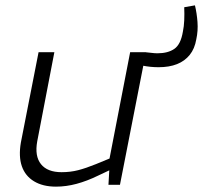

<svg xmlns="http://www.w3.org/2000/svg" viewBox="-20 -690 758 717"><path d="M572 -439Q557 -439 542 -440.5Q527 -442 512 -445L523 -495Q535 -494 546.5 -492.5Q558 -491 568 -491Q607 -491 631 -507.5Q655 -524 663 -572Q667 -591 668 -614Q669 -637 668 -663L708 -670Q715 -641 717.5 -608Q720 -575 713 -543Q707 -508 688.5 -485Q670 -462 641 -450.5Q612 -439 572 -439ZM189 7Q140 7 107 -13Q74 -33 61.5 -69.5Q49 -106 58 -158L124 -495H183L119 -162Q109 -107 133 -77Q157 -47 210 -47Q243 -47 272 -54.5Q301 -62 338 -77L389 -98L466 -495H525L428 0H385L389 -70L399 -59L346 -34Q305 -14 266 -3.5Q227 7 189 7Z"/></svg>

Font: REM ExtraLight
Style: Italic
Weight: 250
Italic angle: -11°
Designer: Octavio Pardo
Foundry: Ashler Design
Version: Version 1.005;gftools[0.9.28]